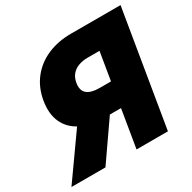

<svg xmlns="http://www.w3.org/2000/svg" viewBox="-192 -889 1051 1050"><g transform="rotate(-30 333.0 -364.0)"><path d="M378.9 0 473.1 -568.4H399.9Q366.2 -568.4 339.8 -558.6Q313.5 -548.8 297.4 -529.3Q281.2 -509.8 275.9 -479.5Q268.6 -433.6 293.9 -412.8Q319.3 -392.1 370.6 -392.1H521.5L496.1 -238.3H311Q227.1 -238.3 168.7 -267.1Q110.4 -295.9 84.5 -351.1Q58.6 -406.2 71.3 -483.9Q84 -561 127.2 -615.7Q170.4 -670.4 236.6 -699Q302.7 -727.5 384.8 -727.5H697.8L577.1 0ZM-32.2 0 204.1 -333.5H414.1L182.6 0Z"/></g></svg>

Font: Inter 17pt Black
Style: Italic
Weight: 900
Italic angle: -9.3988°
Version: Version 4.001;git-66647c0bb